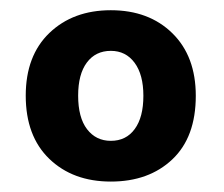

<svg xmlns="http://www.w3.org/2000/svg" viewBox="-20 -642 432 370"><path d="M357.3 -457.4Q357.3 -377.6 312.1 -334.9Q266.9 -292.1 193.6 -292.1Q120.4 -292.1 75 -335.9Q29.6 -379.7 29.6 -457.7Q29.6 -534.7 75.2 -578.5Q120.9 -622.3 193.6 -622.3Q266.9 -622.3 312.1 -578Q357.3 -533.7 357.3 -457.4ZM193.6 -544Q164.2 -544 147.4 -521.5Q130.6 -499.1 130.6 -457.7Q130.6 -415.5 147.7 -393.1Q164.9 -370.6 193.6 -370.6Q223 -370.6 239.6 -393.3Q256.3 -416 256.3 -457.4Q256.3 -498.1 239.4 -521Q222.4 -544 193.6 -544Z"/></svg>

Font: Baloo Paaji 2
Style: Regular
Weight: 400
Designer: Shuchita Grover, Noopur Datye and Ek Type
Foundry: Ek Type
Version: Version 1.700